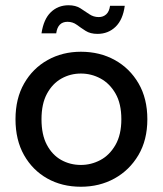

<svg xmlns="http://www.w3.org/2000/svg" viewBox="-20 -704 620 731"><path d="M288 7Q216 7 160 -24.5Q104 -56 71.5 -113.5Q39 -171 39 -250Q39 -329 72 -386.5Q105 -444 161.5 -475.5Q218 -507 288 -507Q360 -507 417 -475.5Q474 -444 507.5 -386.5Q541 -329 541 -250Q541 -171 507 -113.5Q473 -56 416 -24.5Q359 7 288 7ZM288 -76Q327 -76 362 -94.5Q397 -113 419.5 -152Q442 -191 442 -250Q442 -309 420 -347.5Q398 -386 363 -405Q328 -424 288 -424Q248 -424 214 -405Q180 -386 159 -347.5Q138 -309 138 -250Q138 -191 158.5 -152.5Q179 -114 213 -95Q247 -76 288 -76ZM138 -577Q146 -631 173.5 -657.5Q201 -684 241 -684Q268 -684 286 -672.5Q304 -661 320 -650Q336 -639 356 -639Q373 -639 384.5 -649.5Q396 -660 399 -682H455Q448 -629 420 -602Q392 -575 351 -575Q324 -575 306 -586.5Q288 -598 272.5 -609.5Q257 -621 237 -621Q200 -621 194 -577Z"/></svg>

Font: Envelope Sans Variable
Style: Regular
Weight: 500
Designer: Andreas Rasmussen / Norman Anderson
Foundry: mail.de GmbH
Version: Version 1.150